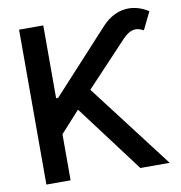

<svg xmlns="http://www.w3.org/2000/svg" viewBox="-82 -812 837 888"><g transform="rotate(-10 336.5 -368.0)"><path d="M64.5 0H178.2V-216.3L268.6 -315.9L505.9 0H643.6L340.8 -396.5L533.2 -601.1C568.4 -638.2 597.7 -644.5 632.3 -624L672.9 -707C601.6 -752.9 520 -746.1 456.1 -677.7L187.5 -385.3H178.2V-727.5H64.5Z"/></g></svg>

Font: Raveo Display Display Medium
Style: Regular
Weight: 500
Designer: Jakub Foglar, Rasmus Andersson (Inter)
Foundry: Jakubfoglar.com
Version: Version 1.100;Glyphs 3.2.3 (3260)